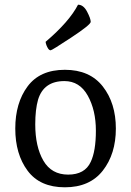

<svg xmlns="http://www.w3.org/2000/svg" viewBox="-20 -787 557 817"><path d="M97.5 -60.5Q45 -131 45 -240Q45 -349 97.5 -419.5Q150 -490 256 -490Q362 -490 417.5 -419Q473 -348 473 -240Q473 -132 417.5 -61Q362 10 256 10Q150 10 97.5 -60.5ZM366 -98Q388 -144 388 -231Q388 -318 353.5 -380Q319 -442 254 -442Q166 -442 142 -363Q130 -321 130 -258Q130 -163 164.5 -103.5Q199 -44 270 -44Q341 -44 366 -98ZM366 -694Q366 -682 283.5 -627.5Q201 -573 195.5 -573Q190 -573 185 -580Q176 -594 174 -609Q275 -695 312 -767Q335 -767 350.5 -737.5Q366 -708 366 -694Z"/></svg>

Font: Esteban
Style: Regular
Weight: 400
Designer: Angelica Diaz Rivera
Foundry: Angelica Diaz Rivera
Version: Version 1.002